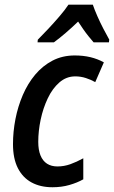

<svg xmlns="http://www.w3.org/2000/svg" viewBox="-20 -786 484 816"><path d="M203.1 9.8Q151.9 9.8 114.3 -10.5Q76.7 -30.8 55.9 -71.5Q35.2 -112.3 35.2 -173.3Q35.2 -226.6 45.7 -280.3Q56.2 -334 77.1 -382.6Q98.1 -431.2 129.6 -468.8Q161.1 -506.3 203.1 -528.3Q245.1 -550.3 297.9 -550.3Q333.5 -550.3 364.3 -543Q395 -535.6 421.4 -521L384.8 -437Q366.7 -447.3 345 -454.3Q323.2 -461.4 299.8 -461.4Q261.7 -461.4 232.2 -435.5Q202.6 -409.7 182.9 -367.9Q163.1 -326.2 152.8 -277.6Q142.6 -229 142.6 -183.1Q142.6 -148.9 152.1 -125.5Q161.6 -102.1 179.9 -90.3Q198.2 -78.6 224.1 -78.6Q252 -78.6 278.8 -88.1Q305.7 -97.7 334 -113.3V-23.9Q308.1 -9.3 274.9 0.2Q241.7 9.8 203.1 9.8ZM139.6 -606 140.6 -617.2Q161.1 -637.7 185.3 -663.6Q209.5 -689.5 232.4 -716.1Q255.4 -742.7 271 -766.1H374.5Q381.8 -744.6 393.8 -717.3Q405.8 -689.9 419.7 -663.3Q433.6 -636.7 444.3 -617.7L442.9 -606H377.9Q368.2 -617.2 356.7 -631.3Q345.2 -645.5 334 -661.6Q322.8 -677.7 312 -694.3Q284.7 -668 258.8 -645.8Q232.9 -623.5 209 -606Z"/></svg>

Font: Open Sans SemiCondensed SemiBold
Style: Italic
Weight: 600
Width: 4
Italic angle: -12°
Designer: Monotype Design Team
Foundry: Monotype Imaging Inc.
Version: Version 3.000